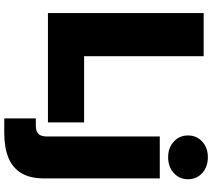

<svg xmlns="http://www.w3.org/2000/svg" viewBox="-67 -720 991 897"><g transform="rotate(90 428.5 -271.5)"><path d="M41 0V-727.5H242.7V-168.9H551.8V0ZM617.7 -522.5H813.5V18.6Q813.5 82.5 789.1 123.8Q764.6 165 717.3 184.6Q669.9 204.1 600.6 204.1H533.2V56.6H565.9Q594.2 56.6 606 44.2Q617.7 31.7 617.7 3.4ZM714.8 -561.5Q670.4 -561.5 641.6 -587.9Q612.8 -614.3 612.8 -654.3Q612.8 -694.8 641.6 -720.9Q670.4 -747.1 714.8 -747.1Q759.3 -747.1 788.3 -720.9Q817.4 -694.8 817.4 -654.3Q817.4 -614.3 788.3 -587.9Q759.3 -561.5 714.8 -561.5Z"/></g></svg>

Font: Inter 28pt Black
Style: Regular
Weight: 900
Designer: Rasmus Andersson
Foundry: rsms
Version: Version 4.001;git-66647c0bb